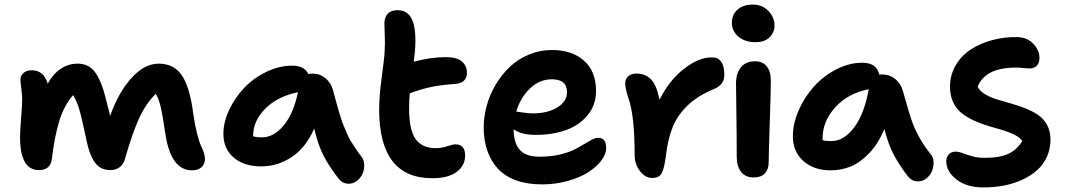

<svg xmlns="http://www.w3.org/2000/svg" viewBox="-20 -760 4620 833"><path d="M148.9 -22Q126 -22 109.4 -33.4Q92.8 -44.9 83.7 -65.2Q74.7 -85.4 70.8 -108.9Q66.9 -132.3 66.9 -160.2Q66.9 -190.9 71.5 -246.6Q76.2 -302.2 76.2 -332Q76.2 -347.7 72.5 -375Q68.8 -402.3 68.8 -415Q68.8 -431.6 82 -443.4Q95.2 -455.1 117.2 -455.1Q169.9 -455.1 187 -397Q209.5 -438.5 242.9 -461.2Q276.4 -483.9 316.9 -483.9Q367.2 -483.9 395 -443.1Q422.9 -402.3 441.9 -320.8Q450.7 -285.2 458 -257.8Q495.1 -361.3 551.3 -422.6Q607.4 -483.9 668 -483.9Q734.4 -483.9 768.8 -433.3Q803.2 -382.8 817.9 -271Q825.2 -219.2 834.7 -181.6Q844.2 -144 851.6 -128.7Q858.9 -113.3 864 -98.9Q869.1 -84.5 869.1 -70.8Q869.1 -47.9 854.2 -34.4Q839.4 -21 813 -21Q720.2 -21 696.8 -183.1Q685.1 -264.2 676.5 -298.8Q668 -333.5 655.8 -353Q611.8 -309.6 582.5 -244.4Q553.2 -179.2 522.9 -73.2Q517.1 -48.8 500 -35.4Q482.9 -22 460 -22Q435.1 -22 416.7 -32.2Q398.4 -42.5 386 -63.7Q373.5 -85 365.5 -110.8Q357.4 -136.7 350.1 -174.8Q334.5 -250 323.7 -286.1Q313 -322.3 296.9 -347.2Q256.8 -300.8 236.3 -232.2Q215.8 -163.6 205.1 -70.8Q199.2 -22 148.9 -22Z M1113.3 -38.1Q1038.6 -38.1 993.9 -76.4Q949.2 -114.7 949.2 -179.2Q949.2 -230 974.4 -283.4Q999.5 -336.9 1039.8 -379.2Q1080.1 -421.4 1135.5 -448.2Q1190.9 -475.1 1247.1 -475.1Q1301.3 -475.1 1317.4 -439Q1329.1 -440.9 1334 -440.9Q1367.2 -440.9 1391.4 -421.1Q1415.5 -401.4 1424.3 -370.1Q1426.3 -363.8 1435.5 -329.1Q1444.8 -294.4 1446.8 -287.8Q1448.7 -281.2 1457.3 -253.4Q1465.8 -225.6 1470.2 -216.3Q1474.6 -207 1483.9 -184.3Q1493.2 -161.6 1501.7 -148.4Q1510.3 -135.3 1522.2 -116.5Q1534.2 -97.7 1548.3 -80.1Q1559.1 -66.4 1560.1 -46.1Q1561 -25.9 1553.5 -7.6Q1545.9 10.7 1529.5 23.9Q1513.2 37.1 1492.2 37.1Q1466.8 37.1 1449.2 15.1Q1408.7 -36.6 1384 -84.2Q1359.4 -131.8 1343.3 -202.1Q1305.2 -116.7 1243.9 -77.4Q1182.6 -38.1 1113.3 -38.1ZM1078.1 -169.9V-168.9Q1092.3 -164.1 1116.2 -164.1Q1167.5 -164.1 1210.2 -215.1Q1252.9 -266.1 1272.9 -359.9Q1183.6 -341.8 1130.9 -288.6Q1078.1 -235.4 1078.1 -169.9Z M1855 13.2Q1625 13.2 1625 -285.2Q1625 -343.8 1636.2 -425.5Q1647.5 -507.3 1648.9 -539.1Q1650.9 -569.8 1649.2 -610.8Q1647.5 -651.9 1647.9 -663.1Q1648.9 -686 1662.8 -700.9Q1676.8 -715.8 1705.1 -715.8Q1747.1 -715.8 1766.1 -678.5Q1785.2 -641.1 1781.7 -560.1Q1780.8 -536.1 1774.9 -492.2Q1848.6 -512.2 1915 -512.2Q1960.9 -512.2 1983.4 -493.7Q2005.9 -475.1 2005.9 -443.8Q2005.9 -422.4 1992.7 -409.9Q1979.5 -397.5 1956.1 -396Q1892.6 -391.6 1848.9 -382.3Q1805.2 -373 1757.8 -355Q1754.9 -325.2 1754.9 -290Q1754.9 -195.8 1783.2 -156.5Q1811.5 -117.2 1870.1 -117.2Q1896 -117.2 1920.2 -125.5Q1944.3 -133.8 1956.1 -133.8Q1998 -133.8 1998 -85Q1998 -42 1961.7 -14.4Q1925.3 13.2 1855 13.2Z M2331.5 40Q2267.1 40 2218 22Q2168.9 3.9 2138.9 -29.5Q2108.9 -63 2093.8 -107.4Q2078.6 -151.9 2078.6 -207Q2078.6 -254.4 2091.8 -302.2Q2105 -350.1 2130.9 -393.3Q2156.7 -436.5 2191.9 -470Q2227.1 -503.4 2274.4 -523.2Q2321.8 -543 2374.5 -543Q2461.4 -543 2513.7 -496.8Q2565.9 -450.7 2565.9 -365.2Q2565.9 -304.2 2529.3 -260Q2492.7 -215.8 2434.6 -195.3Q2376.5 -174.8 2304.7 -174.8Q2241.2 -174.8 2208.5 -199.2V-198.2Q2208.5 -140.6 2234.6 -110.4Q2260.7 -80.1 2320.8 -80.1Q2366.2 -80.1 2404.5 -88.6Q2442.9 -97.2 2467.5 -109.1Q2492.2 -121.1 2511.5 -133.1Q2530.8 -145 2546.9 -153.6Q2563 -162.1 2575.7 -162.1Q2609.9 -162.1 2609.9 -118.2Q2609.9 -91.3 2588.6 -63.2Q2567.4 -35.2 2531.2 -12.2Q2495.1 10.7 2442.1 25.4Q2389.2 40 2331.5 40ZM2374.5 -416Q2321.3 -416 2279.8 -376.7Q2238.3 -337.4 2219.7 -275.9Q2222.7 -275.9 2247.1 -272Q2271.5 -268.1 2291.5 -268.1Q2355.5 -268.1 2397.7 -293.7Q2439.9 -319.3 2439.9 -359.9Q2439.9 -416 2374.5 -416Z M2809.6 12.2Q2779.8 12.2 2756.6 -17.6Q2733.4 -47.4 2733.4 -87.9Q2733.4 -258.8 2706.5 -334Q2692.4 -377 2692.4 -398.9Q2692.4 -417.5 2705.8 -429.2Q2719.2 -440.9 2739.7 -440.9Q2780.3 -440.9 2804.7 -415.5Q2829.1 -390.1 2841.3 -327.1Q2883.8 -412.1 2947.8 -461.7Q3011.7 -511.2 3068.4 -511.2Q3122.6 -511.2 3122.6 -434.1Q3122.6 -393.1 3078.6 -374Q3007.8 -345.2 2963.9 -303.2Q2919.9 -261.2 2898.7 -209.2Q2877.4 -157.2 2868.7 -82Q2861.3 -25.9 2849.9 -6.8Q2838.4 12.2 2809.6 12.2Z M3257.3 -577.1Q3211.9 -577.1 3183.6 -601.1Q3155.3 -625 3155.3 -661.1Q3155.3 -697.3 3180.4 -718.8Q3205.6 -740.2 3245.1 -740.2Q3287.6 -740.2 3314 -712.2Q3340.3 -684.1 3340.3 -649.9Q3340.3 -620.1 3319.3 -598.6Q3298.3 -577.1 3257.3 -577.1ZM3250 9.8Q3213.9 9.8 3195.1 -14.4Q3176.3 -38.6 3176.3 -80.1Q3176.3 -179.7 3174.8 -272.5Q3173.3 -365.2 3173.3 -398.9Q3173.3 -441.4 3194.3 -467.8Q3215.3 -494.1 3256.3 -494.1Q3287.1 -494.1 3305.4 -473.4Q3323.7 -452.6 3324.2 -413.1Q3324.7 -377.4 3319.8 -232.7Q3314.9 -87.9 3314.9 -55.2Q3314.9 -25.4 3298.3 -7.8Q3281.7 9.8 3250 9.8Z M3584 -21Q3510.3 -21 3465.1 -61.8Q3419.9 -102.5 3419.9 -168.9Q3419.9 -224.1 3445.1 -281.5Q3470.2 -338.9 3511 -384.3Q3551.8 -429.7 3607.7 -458.7Q3663.6 -487.8 3720.7 -487.8Q3783.7 -487.8 3794.9 -436Q3798.8 -437 3806.6 -437Q3839.8 -437 3864 -417.2Q3888.2 -397.5 3897 -366.2Q3926.3 -259.8 3940.4 -223.6Q3968.3 -151.9 4019 -89.8Q4029.8 -76.7 4030.3 -56.4Q4030.8 -36.1 4023.4 -17.8Q4016.1 0.5 3999.8 13.7Q3983.4 26.9 3962.9 26.9Q3936.5 26.9 3918.9 4.9Q3880.9 -44.4 3857.2 -89.6Q3833.5 -134.8 3816.9 -200.2Q3791 -137.2 3751.5 -95.7Q3711.9 -54.2 3670.7 -37.6Q3629.4 -21 3584 -21ZM3548.8 -160.2V-151.9Q3564 -147.9 3586.9 -147.9Q3641.1 -147.9 3685.5 -206.8Q3730 -265.6 3749 -373Q3658.7 -355 3603.8 -294.4Q3548.8 -233.9 3548.8 -160.2Z M4246.6 53.2Q4173.3 53.2 4129.4 18.3Q4085.4 -16.6 4085.4 -61Q4085.4 -78.1 4096.2 -90.1Q4106.9 -102.1 4125.5 -102.1Q4139.2 -102.1 4156.5 -95.5Q4173.8 -88.9 4198 -82Q4222.2 -75.2 4252.4 -75.2Q4315.4 -75.2 4352.8 -91.8Q4390.1 -108.4 4415.5 -147.9Q4405.8 -163.1 4382.6 -174.8Q4359.4 -186.5 4331.3 -195.1Q4303.2 -203.6 4271.2 -212.6Q4239.3 -221.7 4209.5 -235.1Q4179.7 -248.5 4155.3 -266.6Q4130.9 -284.7 4116.2 -314.5Q4101.6 -344.2 4101.6 -382.8Q4101.6 -435.1 4126.7 -477.5Q4151.9 -520 4193.4 -546.4Q4234.9 -572.8 4286.4 -586.4Q4337.9 -600.1 4392.6 -599.1Q4435.5 -598.6 4462.6 -570.6Q4489.7 -542.5 4489.7 -508.8Q4489.7 -486.8 4478.3 -474.9Q4466.8 -462.9 4445.8 -462.9Q4439.5 -462.9 4420.7 -464.8Q4401.9 -466.8 4387.7 -466.8Q4254.4 -466.8 4221.7 -383.8Q4230 -365.7 4252.2 -352.1Q4274.4 -338.4 4302.7 -329.6Q4331.1 -320.8 4363.5 -311.8Q4396 -302.7 4426.5 -290.8Q4457 -278.8 4482.2 -262.5Q4507.3 -246.1 4522.5 -218.5Q4537.6 -190.9 4537.6 -154.8Q4537.6 -114.3 4522.2 -80.1Q4506.8 -45.9 4479.7 -21.7Q4452.6 2.4 4415.8 19.5Q4378.9 36.6 4336.2 44.9Q4293.5 53.2 4246.6 53.2Z"/></svg>

Font: Shantell Sans Irregular
Style: Regular
Weight: 600
Designer: Stephen Nixon, Anya Danilova, Shantell Martin
Foundry: Arrow Type
Version: Version 1.006;[9816181b4]